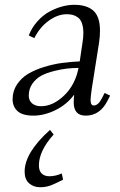

<svg xmlns="http://www.w3.org/2000/svg" viewBox="-20 -472 495 795"><path d="M32.2 -61Q32.2 -94.7 50 -121.8Q67.9 -148.9 95.7 -165.8Q123.5 -182.6 161.4 -194.3Q199.2 -206.1 235.6 -211.2Q272 -216.3 310.1 -217.8L320.8 -290Q325.2 -315.4 325.2 -334Q325.2 -358.9 319.3 -375.5Q313.5 -392.1 302.5 -399.9Q291.5 -407.7 280.8 -410.4Q270 -413.1 255.9 -413.1Q219.2 -413.1 181.9 -386.2Q144.5 -359.4 122.1 -314L99.1 -325.2Q111.8 -357.9 134.8 -383.5Q157.7 -409.2 184.3 -423.6Q210.9 -438 237.1 -445.1Q263.2 -452.1 287.1 -452.1Q339.8 -452.1 366.9 -427.5Q394 -402.8 394 -345.2Q394 -320.3 390.1 -294.9L359.9 -104Q355 -68.8 355 -58.1Q355 -35.2 368.2 -35.2Q386.7 -35.2 401.9 -64.9L413.1 -86.9L436 -76.2L424.8 -54.2Q393.6 6.8 335 6.8Q285.2 6.8 285.2 -47.9Q285.2 -60.5 287.1 -80.1Q257.3 -39.6 210.4 -16.4Q163.6 6.8 118.2 6.8Q72.8 6.8 52.5 -12Q32.2 -30.8 32.2 -61ZM82 238.8Q82 160.2 187 65.9L202.1 85Q141.1 152.8 141.1 212.9Q141.1 235.4 152.8 246.6Q164.6 257.8 184.1 257.8Q210 257.8 235.8 246.1L241.2 272Q206.1 290 187.5 296.6Q168.9 303.2 146 303.2Q119.1 303.2 100.6 287.1Q82 271 82 238.8ZM99.1 -76.2Q99.1 -55.7 113 -43.9Q127 -32.2 149.9 -32.2Q199.2 -32.2 245.4 -76.4Q291.5 -120.6 305.2 -190.9Q279.8 -190.4 257.1 -188Q234.4 -185.5 203.9 -178Q173.3 -170.4 151.6 -158.9Q129.9 -147.5 114.5 -126Q99.1 -104.5 99.1 -76.2Z"/></svg>

Font: Dihjauti
Style: Italic
Weight: 400
Italic angle: -9°
Designer: T. Christopher White
Version: Version 3.0.0